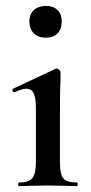

<svg xmlns="http://www.w3.org/2000/svg" viewBox="-20 -627 306 647"><path d="M44 -12Q77 -12 89 -26.5Q101 -41 101 -81V-262Q101 -297 93.5 -312.5Q86 -328 69 -328Q54 -328 29 -316H28Q24 -316 22.5 -321Q21 -326 24 -328L167 -395L171 -396Q175 -396 179.5 -391.5Q184 -387 184 -384V-363Q182 -321 182 -264V-81Q182 -40 193.5 -26Q205 -12 239 -12Q242 -12 242 -6Q242 0 239 0Q213 0 198 -1L141 -2L84 -1Q69 0 44 0Q41 0 41 -6Q41 -12 44 -12ZM79 -555Q79 -579 94 -593Q109 -607 135 -607Q160 -607 174 -593Q188 -579 188 -555Q188 -529 174 -514.5Q160 -500 135 -500Q109 -500 94 -514.5Q79 -529 79 -555Z"/></svg>

Font: Cormorant Garamond SemiBold
Style: Regular
Weight: 600
Designer: Christian Thalmann (Catharsis Fonts)
Version: Version 3.000